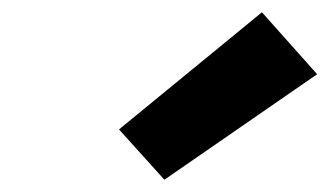

<svg xmlns="http://www.w3.org/2000/svg" viewBox="-20 -841 540 313"><path d="M248 -548 174 -630 407 -821 497 -720Z"/></svg>

Font: iosevka_custom_sans_ss08 Heavy
Style: Italic
Weight: 900
Italic angle: -10°
Designer: Belleve Invis
Foundry: Belleve Invis
Version: Version 10.3.0; ttfautohint (v1.8.3)